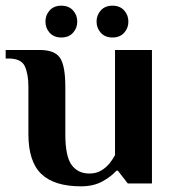

<svg xmlns="http://www.w3.org/2000/svg" viewBox="-30 -646 615 676"><path d="M255 10Q161 10 115.5 -33.5Q70 -77 70 -174V-340Q70 -385 57.5 -412.5Q45 -440 0 -440H-10V-470H110Q163 -470 181.5 -442Q200 -414 200 -340V-173Q200 -96 222 -65.5Q244 -35 285 -35Q309 -35 327 -46Q345 -57 357 -72.5Q369 -88 375 -100V-470H505V0H420L385 -45H380Q361 -24 330 -7Q299 10 255 10ZM366 -514Q340 -514 325 -530.5Q310 -547 310 -570Q310 -593 325 -609.5Q340 -626 366 -626Q392 -626 407 -609.5Q422 -593 422 -570Q422 -547 407 -530.5Q392 -514 366 -514ZM186 -514Q160 -514 145 -530.5Q130 -547 130 -570Q130 -593 145 -609.5Q160 -626 186 -626Q212 -626 227 -609.5Q242 -593 242 -570Q242 -547 227 -530.5Q212 -514 186 -514Z"/></svg>

Font: El Messiri
Style: Bold
Weight: 700
Designer: Mohamed Gaber
Foundry: Kief Type Foundry
Version: Version 2.020; ttfautohint (v1.8.3)